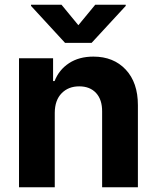

<svg xmlns="http://www.w3.org/2000/svg" viewBox="-20 -792 662 812"><path d="M211.6 -315.3V0H60.4V-545.5H204.5V-449.2H210.9Q229.4 -496.8 271.8 -524.7Q314.3 -552.6 375 -552.6Q460.2 -552.6 511.7 -497.7Q563.2 -442.8 563.2 -347.3V0H411.9V-320.3Q412.3 -370.4 386.4 -398.6Q360.4 -426.8 315 -426.8Q269.2 -426.8 240.6 -397.5Q212 -368.3 211.6 -315.3ZM240.1 -772 311.4 -685.4 382.8 -772H511.7V-767L367.5 -610.8H255L111.2 -767V-772Z"/></svg>

Font: Inter Zeller
Style: Bold
Weight: 700
Designer: Rasmus Andersson; Joe Bland
Foundry: zeller
Version: Version 3.015;git-dec3a8cb1